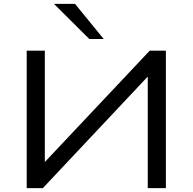

<svg xmlns="http://www.w3.org/2000/svg" viewBox="-20 -965 988 985"><path d="M117 0V-705H210V-118H195L748 -705H831V0H738V-587H752L200 0ZM438 -765 257 -945H365L512 -765Z"/></svg>

Font: Nunito Sans 10pt Expanded
Style: Regular
Weight: 400
Width: 7
Designer: Vernon Adams
Foundry: Vernon Adams
Version: Version 3.101;gftools[0.9.27]